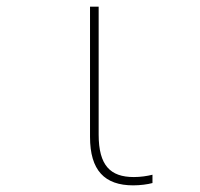

<svg xmlns="http://www.w3.org/2000/svg" viewBox="-20 -548 603 578"><path d="M381 10C402 10 425 7 439 3V-22C423 -18 403 -15 383 -15C312 -15 277 -50 277 -143V-528H251V-136C251 -35 295 10 381 10Z"/></svg>

Font: Noto Sans Mono SemiCondensed Thin
Style: Regular
Weight: 100
Width: 4
Designer: Monotype Design Team
Foundry: Monotype Imaging Inc.
Version: Version 2.014